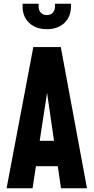

<svg xmlns="http://www.w3.org/2000/svg" viewBox="-20 -1000 497 1020"><path d="M100 -966V-980H185V-966Q185 -945 197 -932.5Q209 -920 229 -920Q249 -920 260.5 -932.5Q272 -945 272 -966V-980H357V-966Q357 -911 322 -878Q287 -845 229 -845Q171 -845 135.5 -878Q100 -911 100 -966ZM303 -750 442 0H304L287 -117H171L153 0H15L157 -750ZM191 -252H267L230 -507Z"/></svg>

Font: Mohave Bold
Style: Regular
Weight: 700
Designer: Gumpita Rahayu
Foundry: Tokotype
Version: Version 2.002;PS 002.002;hotconv 1.0.88;makeotf.lib2.5.64775